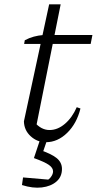

<svg xmlns="http://www.w3.org/2000/svg" viewBox="-20 -646 445 883"><path d="M191 8Q151 8 121 -19.5Q91 -47 90 -88L206 -626H259L144 -52L138 -85Q169 -48 208 -48Q245 -48 278.5 -76.5Q312 -105 333 -153L350 -147Q333 -78 289 -35Q245 8 191 8ZM91 -444 94 -461Q115 -472 135.5 -477.5Q156 -483 179 -485H405L397 -444ZM81 205 86 170 202 180Q211 174 217.5 163Q224 152 224 142Q224 126 205 112.5Q186 99 136 81L159 42Q216 61 240.5 81Q265 101 265 131Q265 167 239.5 189Q214 211 172.5 216Q131 221 81 205ZM167 -12H200L168 81H136Z"/></svg>

Font: Piazzolla 8pt ExtraLight
Style: Italic
Weight: 250
Italic angle: -11.3°
Designer: Juan Pablo del Peral
Foundry: Huerta Tipografica
Version: Version 2.001